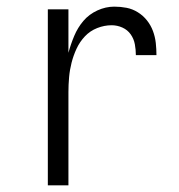

<svg xmlns="http://www.w3.org/2000/svg" viewBox="-20 -558 540 578"><path d="M124 0H186V-281Q186 -303 188 -325.5Q190 -348 195.5 -369.5Q201 -391 210.5 -411.5Q220 -432 235.5 -448.5Q251 -465 272.5 -473.5Q294 -482 316 -482Q333 -482 348.5 -475Q364 -468 373.5 -454.5Q383 -441 386 -424.5Q389 -408 389 -392H451Q451 -410 449 -428.5Q447 -447 440.5 -464.5Q434 -482 422.5 -496.5Q411 -511 395 -521Q379 -531 361 -534.5Q343 -538 324 -538Q298 -538 273 -526.5Q248 -515 231 -495Q214 -475 203.5 -450Q193 -425 186 -399V-530H124Z"/></svg>

Font: Iosevka SS09 Light
Style: Regular
Weight: 300
Monospace: yes
Designer: Belleve Invis
Foundry: Belleve Invis
Version: Version 5.2.1; ttfautohint (v1.8.3)